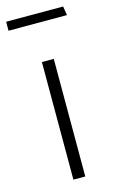

<svg xmlns="http://www.w3.org/2000/svg" viewBox="-134 -721 457 765"><g transform="rotate(-15 94.5 -338.5)"><path d="M119 0V-485H70V0ZM-26 -640H215L209 -677H-26Z"/></g></svg>

Font: Catamaran Thin
Style: Regular
Weight: 100
Designer: Pria Ravichandran
Version: Version 2.000